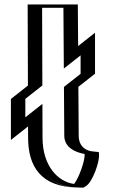

<svg xmlns="http://www.w3.org/2000/svg" viewBox="-20 -845 512 865"><path d="M54.1 -250V-403L130.8 -463.4L129.6 -825H305.6L307.1 -602.2L383.1 -662V-509L308.2 -450L309.6 -234C309.6 -169.4 381.9 -163.9 392.6 -163C423.1 -160.5 365.6 0 335 0C205 0 131.6 -86 131.6 -225L131.3 -310.8ZM69.1 -280.9 146.2 -341.6 146.6 -225.1C146.6 -92.7 212.6 -15.8 333.9 -15C350.3 -25.4 388.7 -118.1 386.1 -148.5C368.7 -150.4 294.6 -161.5 294.6 -234L293.1 -457.2L368.1 -516.3V-631.1L292.3 -571.4L290.7 -810H144.7L145.8 -456.1L69.1 -395.7ZM69.1 -280.9V-395.7L145.8 -456.1L144.7 -810H290.7L292.3 -571.4L368.1 -631.1V-516.3L293.1 -457.2L294.6 -234C294.6 -161.5 368.7 -150.4 386.1 -148.5C388.7 -118.1 350.3 -25.4 333.9 -15C212.6 -15.8 146.6 -92.7 146.6 -225.1L146.2 -341.6ZM338.2 0 341.9 -2.4C367.6 -18.7 404.2 -112.7 401.1 -149.8L400 -162.1L387.7 -163.4C369.4 -165.4 309.6 -175.5 309.6 -234.1L308.2 -450L383.1 -509V-662L307.1 -602.2L305.6 -825H129.6L130.8 -463.4L54.1 -403V-250L131.3 -310.8L131.6 -225.1C131.6 -84 205.1 -0.8 338.2 0ZM94.1 -316.4V-399.6L170.8 -460L169.7 -810H265.7L267.6 -536.2L343.1 -595.6V-512.4L268.1 -453.4L269.6 -234C269.6 -180.3 319.6 -158.6 360.9 -151.3C364.7 -125 335.8 -43.5 313.8 -16.3C241.6 -25.8 171.6 -96.9 171.6 -225L171.1 -377ZM29.1 -214.5 106.4 -275.4 106.6 -225C106.6 -97.1 162.1 -1.1 333.2 0L356.5 0.1L368.4 -7.4C396.7 -25.5 429 -114.8 426.1 -149L425.2 -159.9L397.2 -162.9C397.2 -162.9 334.6 -165.5 334.6 -234L333.1 -453.9L408.1 -512.9V-697.5L332 -637.6C331.6 -694.2 331.1 -752.7 330.7 -810L330.6 -825H104.6L105.8 -459.5L29.1 -399.1Z"/></svg>

Font: Hussar Outliner
Style: Regular
Weight: 700
Foundry: Cannot Into Space Fonts
Version: Version 0.92